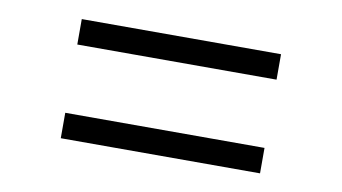

<svg xmlns="http://www.w3.org/2000/svg" viewBox="-42 -540 794 446"><g transform="rotate(10 355.0 -316.5)"><path d="M120 -457H590V-397H120ZM120 -236H590V-176H120Z"/></g></svg>

Font: Be Vietnam Light
Style: Regular
Weight: 300
Designer: Gabriel Lam
Foundry: TypeRant
Version: Version 4.000